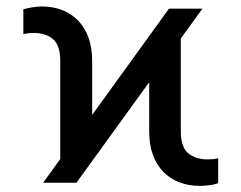

<svg xmlns="http://www.w3.org/2000/svg" viewBox="-20 -573 757 602"><path d="M115.2 0 509.8 -545.9H614.7L219.7 0ZM168.9 -21V-381.8Q168.9 -431.2 146.2 -450.4Q123.5 -469.7 85 -469.7Q77.6 -469.7 69.1 -468.8Q60.5 -467.8 53.2 -466.3V-543.9Q64.9 -547.4 81.5 -550Q98.1 -552.7 110.8 -552.7Q146.5 -552.7 175.5 -541.3Q204.6 -529.8 225.6 -507.8Q246.6 -485.8 257.8 -454.1Q269 -422.4 269 -381.8V-111.3ZM606 9.8Q570.8 9.8 541.5 -1.7Q512.2 -13.2 491.2 -35.2Q470.2 -57.1 459 -88.6Q447.8 -120.1 447.8 -160.6V-433.6L546.9 -524.9V-160.2Q547.4 -111.3 570.3 -92.3Q593.3 -73.2 632.3 -73.2Q639.2 -73.2 647.7 -74Q656.2 -74.7 664.1 -76.7V1Q652.8 5.9 635.7 7.8Q618.7 9.8 606 9.8Z"/></svg>

Font: Inter 18pt
Style: Regular
Weight: 400
Designer: Rasmus Andersson
Foundry: rsms
Version: Version 4.001;git-66647c0bb